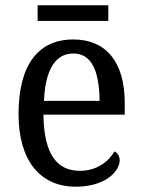

<svg xmlns="http://www.w3.org/2000/svg" viewBox="-20 -695 537 725"><path d="M122 -616H389V-675H122ZM266 10C379 10 432 -49 432 -90C432 -107 422 -119 412 -123C390 -85 346 -50 282 -50C193 -50 146 -115 144 -262H451V-306C451 -464 378 -546 257 -546C125 -546 50 -451 50 -264C50 -91 130 10 266 10ZM356 -314H146C151 -430 188 -493 257 -493C329 -493 355 -421 356 -314Z"/></svg>

Font: Noto Serif Devanagari SemiCondensed
Style: Regular
Weight: 400
Width: 4
Designer: Universal Thirst, Indian Type Foundry and the Monotype Design Team
Foundry: Monotype Imaging Inc.
Version: Version 2.004